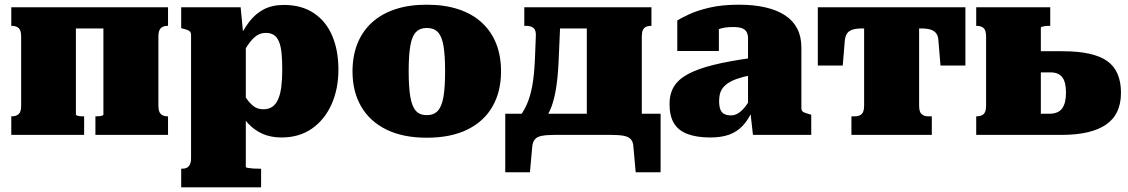

<svg xmlns="http://www.w3.org/2000/svg" viewBox="-20 -574 4802 817"><path d="M70 -125V-418Q70 -445 59.5 -454.5Q49 -464 30 -464H28V-543H303V-87Q303 -84 308.5 -82Q314 -80 321 -79.5Q328 -79 333 -79H338V0H28V-79H30Q49 -79 59.5 -88.5Q70 -98 70 -125ZM420 -86V-543H695V-464H693Q675 -464 664.5 -454.5Q654 -445 654 -418V-125Q654 -98 664.5 -88.5Q675 -79 693 -79H695V0H386V-79H390Q396 -79 402.5 -79.5Q409 -80 414.5 -82Q420 -84 420 -86ZM216 -453V-543H508V-453Z M1091 223H751V144H753Q766 144 774.5 140Q783 136 788 126Q793 116 793 98V-426Q793 -434 789.5 -438.5Q786 -443 778.5 -446Q771 -449 759 -452L751 -454V-543H1004L1019 -387L1026 -388V136Q1026 139 1034.5 140.5Q1043 142 1057 143Q1071 144 1087 144H1091ZM1178 11Q1133 11 1097.5 -4.5Q1062 -20 1035 -49.5Q1008 -79 990 -121V-215Q1010 -183 1026 -159Q1042 -135 1059 -122Q1076 -109 1101 -109Q1123 -109 1138.5 -119.5Q1154 -130 1163.5 -151.5Q1173 -173 1177 -204.5Q1181 -236 1181 -278Q1181 -319 1178 -348.5Q1175 -378 1167 -397Q1159 -416 1145.5 -425Q1132 -434 1111 -434Q1088 -434 1070 -421Q1052 -408 1033.5 -380.5Q1015 -353 990 -310V-394Q1013 -445 1040 -480.5Q1067 -516 1103 -534.5Q1139 -553 1188 -553Q1263 -553 1315 -518.5Q1367 -484 1393.5 -422Q1420 -360 1420 -278Q1420 -195 1390.5 -129.5Q1361 -64 1307 -26.5Q1253 11 1178 11Z M2112 -270Q2112 -184 2075.5 -120.5Q2039 -57 1968.5 -22.5Q1898 12 1796 12Q1695 12 1624.5 -22.5Q1554 -57 1517 -120.5Q1480 -184 1480 -270Q1480 -336 1501 -388.5Q1522 -441 1562.5 -478Q1603 -515 1661.5 -534.5Q1720 -554 1796 -554Q1872 -554 1931 -534.5Q1990 -515 2030.5 -477.5Q2071 -440 2091.5 -388Q2112 -336 2112 -270ZM1719 -271Q1719 -203 1726 -162Q1733 -121 1749.5 -102.5Q1766 -84 1796 -84Q1826 -84 1843 -102.5Q1860 -121 1867 -162Q1874 -203 1874 -271Q1874 -339 1867 -379.5Q1860 -420 1843 -437.5Q1826 -455 1796 -455Q1767 -455 1750 -437.5Q1733 -420 1726 -379.5Q1719 -339 1719 -271Z M2477 -44V-543H2752V-464H2750Q2738 -464 2729 -460Q2720 -456 2715.5 -446Q2711 -436 2711 -418V-44ZM2290 -453V-543H2565V-453ZM2675 48Q2674 30 2664.5 19Q2655 8 2635 4Q2615 0 2580 0H2340Q2306 0 2285.5 4Q2265 8 2256 19Q2247 30 2245 48L2235 159H2130V-90H2791V159H2685ZM2256 -318 2260 -418Q2262 -445 2250.5 -454.5Q2239 -464 2221 -464H2211V-543H2367L2357 -313Q2354 -248 2346.5 -200.5Q2339 -153 2326.5 -119.5Q2314 -86 2293 -62H2179Q2205 -93 2220.5 -127Q2236 -161 2244.5 -206.5Q2253 -252 2256 -318Z M3175 -327V-254Q3140 -247 3116 -238.5Q3092 -230 3077 -219.5Q3062 -209 3054 -197.5Q3046 -186 3043 -172.5Q3040 -159 3040 -145Q3040 -121 3045.5 -107.5Q3051 -94 3062.5 -88.5Q3074 -83 3090 -83Q3105 -83 3118.5 -90.5Q3132 -98 3146 -114Q3160 -130 3175 -157L3185 -110Q3165 -65 3140.5 -39Q3116 -13 3082.5 -1Q3049 11 3003 11Q2944 11 2905 -4Q2866 -19 2847.5 -50Q2829 -81 2829 -131Q2829 -175 2848 -206Q2867 -237 2908 -259Q2949 -281 3015 -297.5Q3081 -314 3175 -327ZM3184 0 3172 -106 3163 -101V-412Q3163 -425 3158 -436Q3153 -447 3139.5 -453Q3126 -459 3099 -459Q3061 -459 3036 -449Q3011 -439 3003 -427Q2992 -431 2988.5 -438.5Q2985 -446 2990 -454.5Q2995 -463 3007 -468.5Q3019 -474 3039 -473V-357H2862V-487Q2878 -497 2912 -513Q2946 -529 2999 -541.5Q3052 -554 3124 -554Q3188 -554 3237.5 -542.5Q3287 -531 3321 -508.5Q3355 -486 3372.5 -452Q3390 -418 3390 -372V-114Q3390 -106 3393.5 -101.5Q3397 -97 3404.5 -94.5Q3412 -92 3424 -88L3432 -86V0Z M3784 -453V-543H4088V-295H3982L3973 -403Q3972 -420 3964.5 -431Q3957 -442 3941.5 -447.5Q3926 -453 3897 -453ZM3765 -453H3651Q3622 -453 3606.5 -447.5Q3591 -442 3584 -431Q3577 -420 3575 -403L3566 -295H3460V-543H3765ZM3891 -125Q3891 -98 3901.5 -88.5Q3912 -79 3930 -79H3945V0H3603V-79H3618Q3636 -79 3646.5 -88.5Q3657 -98 3657 -125V-543H3891Z M4409 -90H4445Q4483 -90 4499.5 -112.5Q4516 -135 4516 -180Q4516 -225 4500 -245.5Q4484 -266 4450 -266H4392V-356H4502Q4632 -356 4691 -314.5Q4750 -273 4750 -179Q4750 -87 4686 -43.5Q4622 0 4497 0H4134V-79H4136Q4155 -79 4165.5 -88.5Q4176 -98 4176 -125V-418Q4176 -445 4165.5 -454.5Q4155 -464 4136 -464H4134V-543H4449V-464H4440Q4434 -464 4427 -463Q4420 -462 4414.5 -460.5Q4409 -459 4409 -456Z"/></svg>

Font: Roboto Serif Black
Style: Regular
Weight: 900
Designer: Greg Gazdowicz
Foundry: Commercial Type
Version: Version 1.008